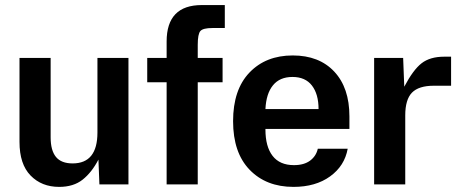

<svg xmlns="http://www.w3.org/2000/svg" viewBox="-20 -729 1831 759"><path d="M213.9 9.8Q144.5 9.8 100.8 -35.2Q57.1 -80.1 57.1 -168V-500H180.2V-186Q180.2 -134.3 201.2 -108.6Q222.2 -83 267.1 -83Q365.2 -83 365.2 -205.1V-500H487.8V0H373L369.1 -98.1Q342.8 -47.4 306.6 -18.8Q270.5 9.8 213.9 9.8Z M638.7 -564.9Q638.7 -709 777.8 -709H868.7V-618.2H819.8Q782.7 -618.2 772.2 -606.4Q761.7 -594.7 761.7 -551.8V-500H859.9V-403.8H761.7V0H638.7V-403.8H562V-500H638.7Z M1140.1 9.8Q1032.2 9.8 966.8 -57.9Q901.4 -125.5 901.4 -250Q901.4 -374.5 966.1 -442.1Q1030.8 -509.8 1137.2 -509.8Q1241.7 -509.8 1301.5 -445.8Q1361.3 -381.8 1361.3 -269V-219.2H1029.3V-216.8Q1029.3 -149.4 1057.6 -112.8Q1085.9 -76.2 1142.1 -76.2Q1182.1 -76.2 1206.1 -94.2Q1230 -112.3 1236.3 -141.1H1354.5Q1342.3 -73.2 1284.9 -31.7Q1227.5 9.8 1140.1 9.8ZM1029.3 -297.9H1239.3Q1239.3 -356.9 1213.1 -390.9Q1187 -424.8 1136.2 -424.8Q1085.9 -424.8 1059.1 -391.8Q1032.2 -358.9 1029.3 -297.9Z M1459 0V-500H1573.7L1578.1 -386.2Q1613.3 -453.1 1646.7 -479Q1680.2 -504.9 1735.8 -504.9H1763.2V-390.1H1694.8Q1635.3 -390.1 1608.6 -362.8Q1582 -335.4 1582 -272.9V0Z"/></svg>

Font: TASA Orbiter Text SemiBold
Style: Regular
Weight: 600
Designer: Weizhong Zhang
Version: Version 1.000;Glyphs 3.1.2 (3151)